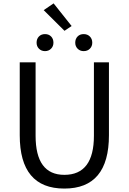

<svg xmlns="http://www.w3.org/2000/svg" viewBox="-20 -1102 761 1135"><path d="M96.7 -302.7V-733.4H190.4V-299.8Q190.4 -68.4 360.4 -68.4Q535.2 -68.4 535.2 -299.8V-733.4H624V-302.7Q624 12.7 360.4 12.7Q96.7 12.7 96.7 -302.7ZM403.3 -948.2 361.3 -919.9 238.3 -1042 296.9 -1082ZM196.3 -849.6Q196.3 -872.1 210 -886.2Q223.6 -900.4 246.1 -900.4Q268.6 -900.4 282.2 -886.2Q295.9 -872.1 295.9 -849.6Q295.9 -828.1 281.7 -814Q267.6 -799.8 246.1 -799.8Q224.6 -799.8 210.4 -814Q196.3 -828.1 196.3 -849.6ZM474.6 -799.8Q453.1 -799.8 439 -814Q424.8 -828.1 424.8 -849.6Q424.8 -872.1 438.5 -886.2Q452.1 -900.4 474.6 -900.4Q497.1 -900.4 511.2 -886.2Q525.4 -872.1 525.4 -849.6Q525.4 -828.1 511.2 -814Q497.1 -799.8 474.6 -799.8Z"/></svg>

Font: Nasu
Style: Regular
Weight: 400
Designer: Ryoko NISHIZUKA (kana &amp; ideographs); Paul D. Hunt (Latin, Greek &amp; Cyrillic); Wenlong ZHANG (bopomofo); Sandoll C
Version: Version 2014.1215